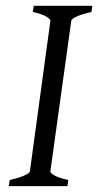

<svg xmlns="http://www.w3.org/2000/svg" viewBox="-20 -635 335 655"><path d="M292 -594.2Q261.2 -587.4 242.7 -579.1Q224.1 -570.8 223.1 -564L151.9 -50.8Q150.9 -44.9 166 -36.4Q181.2 -27.8 212.9 -21L210 0H9.8L13.2 -21Q43.9 -27.8 62.3 -35.9Q80.6 -43.9 82 -50.8L151.9 -564Q152.8 -569.8 137.7 -578.6Q122.6 -587.4 91.8 -594.2L95.2 -615.2H294.9Z"/></svg>

Font: Gentium Plus Eur
Style: Italic
Weight: 400
Italic angle: -8°
Designer: J. Victor Gaultney, Annie Olsen, Iska Routamaa, Becca Hirsbrunner
Foundry: SIL International
Version: Version 5.000